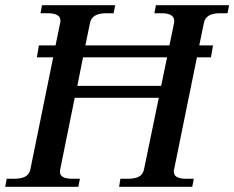

<svg xmlns="http://www.w3.org/2000/svg" viewBox="-39 -720 903 740"><path d="M844 -700 838 -669H809Q754 -669 747 -632L729 -545H782L774 -499H720L632 -67Q631 -64 631 -58Q631 -31 679 -31H708L702 0H420L425 -31H453Q482 -31 497 -39.5Q512 -48 516 -67L573 -343H249L193 -67Q192 -64 192 -58Q192 -31 240 -31H269L263 0H-19L-13 -31H14Q43 -31 58.5 -39.5Q74 -48 78 -67L166 -499H103L111 -545H175L193 -632Q194 -635 194 -640Q194 -669 145 -669H117L123 -700H405L399 -669H371Q315 -669 308 -632L290 -545H614L632 -632Q638 -669 584 -669H556L562 -700ZM605 -499H281L259 -389H582Z"/></svg>

Font: Taviraj Medium
Style: Italic
Weight: 500
Italic angle: -12°
Designer: Katatrad Team
Foundry: CadsonDemak
Version: Version 1.001